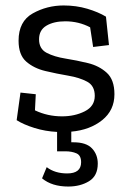

<svg xmlns="http://www.w3.org/2000/svg" viewBox="-20 -474 478 703"><path d="M338 125Q338 170 306 189.5Q274 209 230 209Q170 209 134 179L151 138Q181 161 226 161Q277 161 277 120Q277 95 260 87.5Q243 80 219 80H189V9Q146 7 106 -5.5Q66 -18 41 -34L55 -135L111 -129L108 -70Q154 -48 207 -48Q254 -48 290.5 -66.5Q327 -85 327 -123Q327 -160 299 -175Q271 -190 229.5 -197Q188 -204 146 -214Q104 -224 76 -248.5Q48 -273 48 -325Q48 -396 100 -425Q152 -454 213 -454Q259 -454 299.5 -442Q340 -430 368 -413L379 -309L321 -302L310 -374Q268 -396 219 -396Q177 -396 150 -380Q123 -364 123 -330Q123 -295 151 -280.5Q179 -266 220 -259.5Q261 -253 302 -243Q343 -233 371 -207.5Q399 -182 399 -129Q399 -70 354 -34Q309 2 241 8V47H249Q296 47 317 69.5Q338 92 338 125Z"/></svg>

Font: Zilla Slab
Style: Regular
Weight: 400
Designer: Typotheque.com
Foundry: Typotheque type foundry
Version: Version 1.1; 2017; ttfautohint (v1.6)